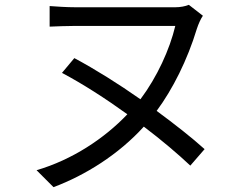

<svg xmlns="http://www.w3.org/2000/svg" viewBox="-20 -727 1040 793"><path d="M287 -487 236 -426C321 -381 416 -320 506 -255C411 -155 278 -67 131 -24L201 46C332 -3 470 -89 574 -204C648 -148 715 -91 766 -43L825 -111C773 -158 703 -213 627 -269C693 -358 754 -479 793 -608C800 -629 809 -649 818 -662L760 -707C745 -701 725 -697 704 -697C660 -697 359 -697 292 -697C254 -697 213 -700 185 -702V-617C213 -618 256 -620 292 -620C359 -620 649 -620 704 -620C681 -523 629 -409 560 -317C469 -381 373 -441 287 -487Z"/></svg>

Font: Noto Sans Mono CJK SC
Style: Regular
Weight: 400
Designer: Ryoko NISHIZUKA 西塚涼子 (kana, bopomofo & ideographs); Paul D. Hunt (Latin, Greek & Cyrillic); Sandoll Communications 산돌커뮤니
Foundry: Adobe
Version: Version 2.004;hotconv 1.0.118;makeotfexe 2.5.65603